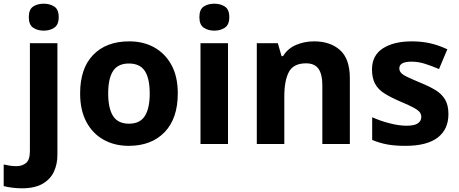

<svg xmlns="http://www.w3.org/2000/svg" viewBox="-84 -780 2487 1040"><path d="M72 -687Q72 -729 95.5 -744.5Q119 -760 153 -760Q186 -760 210 -744.5Q234 -729 234 -687Q234 -646 210 -630Q186 -614 153 -614Q119 -614 95.5 -630Q72 -646 72 -687ZM34 240Q9 240 -18.5 236.5Q-46 233 -64 228V111Q-46 115 -30 117.5Q-14 120 6 120Q36 120 57 103Q78 86 78 37V-546H227V59Q227 109 208 150Q189 191 146.5 215.5Q104 240 34 240Z M879 -274Q879 -138 807.5 -64Q736 10 613 10Q537 10 477.5 -23Q418 -56 384 -119.5Q350 -183 350 -274Q350 -410 421 -483Q492 -556 616 -556Q693 -556 752 -523Q811 -490 845 -427.5Q879 -365 879 -274ZM502 -274Q502 -193 528.5 -151.5Q555 -110 615 -110Q674 -110 700.5 -151.5Q727 -193 727 -274Q727 -355 700.5 -395.5Q674 -436 614 -436Q555 -436 528.5 -395.5Q502 -355 502 -274Z M1077 -760Q1110 -760 1134 -744.5Q1158 -729 1158 -687Q1158 -646 1134 -630Q1110 -614 1077 -614Q1043 -614 1019.5 -630Q996 -646 996 -687Q996 -729 1019.5 -744.5Q1043 -760 1077 -760ZM1151 -546V0H1002V-546Z M1617 -556Q1705 -556 1758 -508.5Q1811 -461 1811 -356V0H1662V-319Q1662 -378 1641 -407.5Q1620 -437 1574 -437Q1506 -437 1481 -390.5Q1456 -344 1456 -257V0H1307V-546H1421L1441 -476H1449Q1475 -518 1520.5 -537Q1566 -556 1617 -556Z M2345 -162Q2345 -79 2286.5 -34.5Q2228 10 2112 10Q2055 10 2014 2.5Q1973 -5 1932 -22V-145Q1976 -125 2027 -112Q2078 -99 2117 -99Q2161 -99 2179.5 -112Q2198 -125 2198 -146Q2198 -160 2190.5 -171Q2183 -182 2158 -196Q2133 -210 2080 -232Q2029 -254 1996 -275.5Q1963 -297 1947 -327.5Q1931 -358 1931 -404Q1931 -480 1990 -518Q2049 -556 2147 -556Q2198 -556 2244 -546Q2290 -536 2339 -513L2294 -406Q2254 -423 2218 -434.5Q2182 -446 2145 -446Q2079 -446 2079 -410Q2079 -397 2087.5 -386.5Q2096 -376 2120.5 -364Q2145 -352 2193 -332Q2240 -313 2274 -292.5Q2308 -272 2326.5 -241.5Q2345 -211 2345 -162Z"/></svg>

Font: Noto Sans Duployan
Style: Bold
Weight: 700
Designer: David Corbett
Foundry: David Corbett
Version: Version 3.001